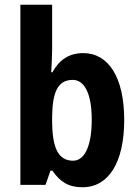

<svg xmlns="http://www.w3.org/2000/svg" viewBox="-20 -780 580 810"><path d="M200 -574V-760H66V0H172L193 -60H201C234 -12 270 10 328 10C438 10 504 -94 504 -274C504 -455 437 -556 331 -556C272 -556 230 -528 201 -475H196C198 -508 200 -548 200 -574ZM287 -443C335 -443 367 -387 367 -276C367 -159 335 -102 288 -102C225 -102 200 -158 200 -270V-292C202 -388 222 -443 287 -443Z"/></svg>

Font: Noto Sans Gujarati UI Condensed
Style: Bold
Weight: 700
Width: 3
Designer: Jelle Bosma - Monotype Design Team, Universal Thirst
Foundry: Monotype Imaging Inc.
Version: Version 2.106